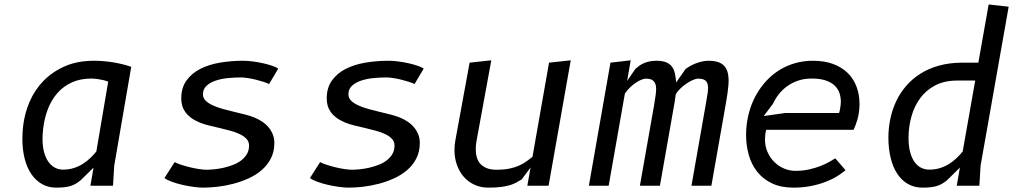

<svg xmlns="http://www.w3.org/2000/svg" viewBox="-20 -830 4590 858"><path d="M463.5 -465Q454.5 -469 441.8 -472Q429 -475 417.5 -476.5Q404 -478.5 389.5 -479Q338.5 -479 300.5 -461.5Q262.5 -444 236 -413.5Q209.5 -383 194 -342.5Q178.5 -302 173 -256Q170 -231 170 -210.5Q170 -176 177 -150Q184 -124 196.5 -106.8Q209 -89.5 225.5 -80.8Q242 -72 261.5 -72Q287.5 -72 309.5 -79Q331.5 -86 349.8 -97.5Q368 -109 383.2 -123.5Q398.5 -138 410.5 -153ZM384 0 398 -81 340.5 -24.5Q330 -16 319.8 -9.8Q309.5 -3.5 297.2 0.5Q285 4.5 269 6.5Q253 8.5 231 8.5Q195.5 8.5 167.5 -7.5Q139.5 -23.5 120 -52.2Q100.5 -81 90.2 -121Q80 -161 80 -209.5Q80 -223.5 80.8 -238.2Q81.5 -253 83.5 -268Q90 -323.5 112.5 -375.8Q135 -428 174.2 -468.5Q213.5 -509 269.8 -533.8Q326 -558.5 400 -558.5Q442 -558.5 485 -551.5Q528 -544.5 566.5 -531.5L490.5 -90L485 0Z M1182.5 -454.5Q1174 -459 1157.8 -464.2Q1141.5 -469.5 1123.2 -474Q1105 -478.5 1087 -481.2Q1069 -484 1056.5 -484Q1030 -484 1000.2 -481.2Q970.5 -478.5 945.2 -470.2Q920 -462 903.5 -447.2Q887 -432.5 887 -408.5Q887 -392 899.2 -380Q911.5 -368 931.2 -359Q951 -350 976.2 -343Q1001.5 -336 1027 -330Q1052.5 -324 1076 -318Q1099.5 -312 1116.5 -305Q1135 -297.5 1151.5 -286.5Q1168 -275.5 1180 -261.2Q1192 -247 1199 -229.5Q1206 -212 1206 -191.5Q1206 -152.5 1190.8 -122.5Q1175.5 -92.5 1149.8 -70.2Q1124 -48 1091 -33Q1058 -18 1022.8 -8.8Q987.5 0.5 952.2 4.5Q917 8.5 887.5 8.5Q870.5 8.5 845.8 5.2Q821 2 795.8 -3.8Q770.5 -9.5 748.5 -17.5Q726.5 -25.5 715 -34.5L760.5 -105.5Q771.5 -99.5 790 -93.5Q808.5 -87.5 829 -82.5Q849.5 -77.5 869.2 -74.5Q889 -71.5 902.5 -71.5Q917.5 -71.5 937.5 -73.5Q957.5 -75.5 978.5 -80.2Q999.5 -85 1020.2 -92.8Q1041 -100.5 1057 -112.5Q1073 -124.5 1083 -141Q1093 -157.5 1093 -179.5Q1093 -197 1081.8 -209.2Q1070.5 -221.5 1052.2 -230.2Q1034 -239 1010.5 -245.5Q987 -252 962.2 -257.8Q937.5 -263.5 913.8 -269.2Q890 -275 871 -283Q848.5 -292.5 833 -304.2Q817.5 -316 808 -329.5Q798.5 -343 794.2 -358.2Q790 -373.5 790 -389.5Q790 -437.5 813 -469.8Q836 -502 874.2 -521.8Q912.5 -541.5 962.5 -550Q1012.5 -558.5 1066.5 -558.5Q1085.5 -558.5 1109 -555.5Q1132.5 -552.5 1155 -547.5Q1177.5 -542.5 1196 -536.2Q1214.5 -530 1223.5 -523.5Z M1832.5 -454.5Q1824 -459 1807.8 -464.2Q1791.5 -469.5 1773.2 -474Q1755 -478.5 1737 -481.2Q1719 -484 1706.5 -484Q1680 -484 1650.2 -481.2Q1620.5 -478.5 1595.2 -470.2Q1570 -462 1553.5 -447.2Q1537 -432.5 1537 -408.5Q1537 -392 1549.2 -380Q1561.5 -368 1581.2 -359Q1601 -350 1626.2 -343Q1651.5 -336 1677 -330Q1702.5 -324 1726 -318Q1749.5 -312 1766.5 -305Q1785 -297.5 1801.5 -286.5Q1818 -275.5 1830 -261.2Q1842 -247 1849 -229.5Q1856 -212 1856 -191.5Q1856 -152.5 1840.8 -122.5Q1825.5 -92.5 1799.8 -70.2Q1774 -48 1741 -33Q1708 -18 1672.8 -8.8Q1637.5 0.5 1602.2 4.5Q1567 8.5 1537.5 8.5Q1520.5 8.5 1495.8 5.2Q1471 2 1445.8 -3.8Q1420.5 -9.5 1398.5 -17.5Q1376.5 -25.5 1365 -34.5L1410.5 -105.5Q1421.5 -99.5 1440 -93.5Q1458.5 -87.5 1479 -82.5Q1499.5 -77.5 1519.2 -74.5Q1539 -71.5 1552.5 -71.5Q1567.5 -71.5 1587.5 -73.5Q1607.5 -75.5 1628.5 -80.2Q1649.5 -85 1670.2 -92.8Q1691 -100.5 1707 -112.5Q1723 -124.5 1733 -141Q1743 -157.5 1743 -179.5Q1743 -197 1731.8 -209.2Q1720.5 -221.5 1702.2 -230.2Q1684 -239 1660.5 -245.5Q1637 -252 1612.2 -257.8Q1587.5 -263.5 1563.8 -269.2Q1540 -275 1521 -283Q1498.5 -292.5 1483 -304.2Q1467.5 -316 1458 -329.5Q1448.5 -343 1444.2 -358.2Q1440 -373.5 1440 -389.5Q1440 -437.5 1463 -469.8Q1486 -502 1524.2 -521.8Q1562.5 -541.5 1612.5 -550Q1662.5 -558.5 1716.5 -558.5Q1735.5 -558.5 1759 -555.5Q1782.5 -552.5 1805 -547.5Q1827.5 -542.5 1846 -536.2Q1864.5 -530 1873.5 -523.5Z M2433.5 -550 2530.5 -560.5 2431.5 0H2336.5L2351 -81.5L2311 -28Q2299 -21 2287.5 -14.5Q2276 -8 2260.2 -3Q2244.5 2 2221.2 5.2Q2198 8.5 2162.5 8.5Q2128 8.5 2100 -4.5Q2072 -17.5 2052.2 -40.2Q2032.5 -63 2021.8 -93.5Q2011 -124 2011 -159Q2011 -169 2011.8 -179.5Q2012.5 -190 2014.5 -200.5L2078.5 -550L2175.5 -560.5L2109.5 -200.5Q2107.5 -190.5 2106.8 -181.2Q2106 -172 2106 -163Q2106 -143 2111 -126.2Q2116 -109.5 2127.2 -97.2Q2138.5 -85 2156.2 -78.2Q2174 -71.5 2199 -71.5Q2232 -71.5 2256.2 -76.5Q2280.5 -81.5 2299 -89.8Q2317.5 -98 2331.8 -108.2Q2346 -118.5 2359.5 -129Z M2700 0H2611.5L2708 -550L2798.5 -560.5L2782.5 -468.5Q2796.5 -488.5 2804 -499.8Q2811.5 -511 2815.2 -516.2Q2819 -521.5 2820 -522.8Q2821 -524 2821.5 -524Q2827 -528.5 2834.8 -534.5Q2842.5 -540.5 2853.2 -545.8Q2864 -551 2878.8 -554.8Q2893.5 -558.5 2913 -558.5Q2941 -558.5 2957.8 -551.2Q2974.5 -544 2983.5 -531.2Q2992.5 -518.5 2996.2 -500.5Q3000 -482.5 3001.5 -461.5L3043.5 -521.5Q3049 -526 3059.8 -532.5Q3070.5 -539 3084.5 -544.8Q3098.5 -550.5 3114.2 -554.5Q3130 -558.5 3146 -558.5Q3184 -558.5 3204 -545.8Q3224 -533 3231 -509Q3238 -485 3235.2 -451Q3232.5 -417 3225 -375L3159 0H3070L3135 -370Q3140 -397 3142.8 -417.2Q3145.5 -437.5 3142.8 -451.2Q3140 -465 3130 -471.8Q3120 -478.5 3099.5 -478.5Q3089.5 -478.5 3075.5 -472.2Q3061.5 -466 3047.2 -456.2Q3033 -446.5 3020.2 -434.2Q3007.5 -422 3000 -409.5Q2999.5 -406.5 2998.5 -399.8Q2997.5 -393 2996.5 -385.8Q2995.5 -378.5 2994.5 -372.2Q2993.5 -366 2993 -363.5L2929 0H2839.5L2903 -360Q2907.5 -387 2910.5 -409Q2913.5 -431 2911 -446.2Q2908.5 -461.5 2898.2 -470Q2888 -478.5 2866.5 -478.5Q2858.5 -478.5 2846.8 -474Q2835 -469.5 2822 -460.8Q2809 -452 2796 -439.8Q2783 -427.5 2772.5 -412Z M3758.5 -69.5Q3743 -56 3720.2 -42Q3697.5 -28 3668 -16.8Q3638.5 -5.5 3602.8 1.5Q3567 8.5 3526 8.5Q3469.5 8.5 3429.5 -10.8Q3389.5 -30 3363.8 -62.5Q3338 -95 3326 -137.8Q3314 -180.5 3314 -227.5Q3314 -251 3317 -275Q3321.5 -311.5 3333.2 -347Q3345 -382.5 3363.8 -414Q3382.5 -445.5 3407.8 -472Q3433 -498.5 3464.5 -517.8Q3496 -537 3533.2 -547.8Q3570.5 -558.5 3613 -558.5Q3663 -558.5 3701.8 -544.5Q3740.5 -530.5 3767 -505Q3793.5 -479.5 3807.2 -443.8Q3821 -408 3821 -364.5Q3821 -343.5 3817.5 -323Q3815 -307.5 3811.2 -294.5Q3807.5 -281.5 3803.5 -271.5Q3799 -260 3794.5 -250H3404Q3401 -238.5 3399.8 -228Q3398.5 -217.5 3398.5 -207.5Q3398.5 -176.5 3410 -150.5Q3421.5 -124.5 3440.5 -105.8Q3459.5 -87 3484 -76.8Q3508.5 -66.5 3535 -66.5Q3567 -66.5 3595.2 -72.8Q3623.5 -79 3646.2 -88Q3669 -97 3686 -106.5Q3703 -116 3712.5 -122.5ZM3729.5 -325Q3730.5 -326.5 3732 -333Q3733.5 -339.5 3734.8 -347.8Q3736 -356 3736.8 -363.8Q3737.5 -371.5 3737.5 -376Q3737.5 -394 3732 -412.2Q3726.5 -430.5 3712 -445.5Q3697.5 -460.5 3672 -469.8Q3646.5 -479 3606.5 -479Q3574 -479 3546.8 -469.8Q3519.5 -460.5 3497.8 -444.8Q3476 -429 3460 -408.5Q3444 -388 3434 -366L3393 -311.5L3489.5 -325Z M4257.5 -470Q4201 -470 4160 -448.8Q4119 -427.5 4092.5 -391.8Q4066 -356 4053 -309.8Q4040 -263.5 4040 -213.5Q4040 -177.5 4047 -151Q4054 -124.5 4066.5 -106.8Q4079 -89 4096 -80.5Q4113 -72 4133 -72Q4159 -72 4181 -79Q4203 -86 4221.2 -97.5Q4239.5 -109 4254.8 -123.5Q4270 -138 4282 -153L4338 -470ZM4255.5 0 4269.5 -81 4212 -24.5Q4201.5 -16 4191.2 -9.8Q4181 -3.5 4168.8 0.5Q4156.5 4.5 4140.5 6.5Q4124.5 8.5 4102.5 8.5Q4066 8.5 4037.5 -7.8Q4009 -24 3989.5 -53.8Q3970 -83.5 3960 -124.8Q3950 -166 3950 -215.5Q3950 -258 3958.8 -299.5Q3967.5 -341 3985 -378Q4002.5 -415 4029.5 -446.2Q4056.5 -477.5 4092.8 -500.5Q4129 -523.5 4175.2 -536.5Q4221.5 -549.5 4277.5 -550H4352L4398 -810L4487.5 -800L4362 -90L4356.5 0Z"/></svg>

Font: B612 Mono
Style: Italic
Weight: 400
Italic angle: -10°
Version: Version 1.005